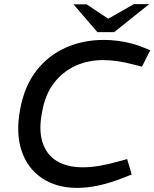

<svg xmlns="http://www.w3.org/2000/svg" viewBox="-20 -904 750 933"><path d="M355 9Q255 9 184.5 -38Q114 -85 85 -171Q56 -257 78 -373Q99 -487 157.5 -561.5Q216 -636 300.5 -673Q385 -710 484 -710Q518 -710 553 -705.5Q588 -701 621.5 -692Q655 -683 683 -671L710 -660L670 -580L631 -590Q589 -601 552.5 -606.5Q516 -612 480 -612Q408 -612 346.5 -584Q285 -556 242.5 -501Q200 -446 185 -362Q167 -273 186.5 -212.5Q206 -152 256 -121.5Q306 -91 382 -91Q422 -91 465 -98.5Q508 -106 554 -119L598 -131L620 -56L579 -40Q522 -17 465 -4Q408 9 355 9ZM453 -748 483 -800 631 -884H705L535 -748ZM453 -748 337 -883H401L527 -799L535 -748Z"/></svg>

Font: REM
Style: Italic
Weight: 400
Italic angle: -11°
Designer: Octavio Pardo
Foundry: Ashler Design
Version: Version 1.005;gftools[0.9.28]